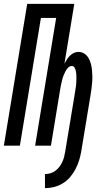

<svg xmlns="http://www.w3.org/2000/svg" viewBox="-29 -755 549 995"><path d="M204 220V147Q218 147 232 143Q246 139 258 130Q270 121 279 109Q288 97 294 84Q300 71 303.5 57Q307 43 309 30L359 -272Q360 -282 362 -291.5Q364 -301 365 -311Q366 -321 366.5 -330.5Q367 -340 367 -349.5Q367 -359 366.5 -368.5Q366 -378 364 -387Q362 -396 357.5 -404.5Q353 -413 343 -413Q332 -413 323.5 -404Q315 -395 310 -385Q305 -375 300.5 -364Q296 -353 293.5 -342.5Q291 -332 288.5 -321Q286 -310 284 -299L235 0H153L262 -662H183L74 0H-9L112 -735H356L305 -425Q311 -436 317.5 -446.5Q324 -457 333 -466Q342 -475 353.5 -480.5Q365 -486 377 -486Q394 -486 407.5 -477.5Q421 -469 429 -455.5Q437 -442 441.5 -426Q446 -410 447.5 -394Q449 -378 449.5 -361.5Q450 -345 448.5 -328Q447 -311 445 -294Q443 -277 440 -261L392 30Q388 53 381 76Q374 99 362.5 121Q351 143 334.5 162.5Q318 182 296.5 195Q275 208 251.5 214Q228 220 204 220Z"/></svg>

Font: Iosevka Term Curly Medium
Style: Italic
Weight: 500
Italic angle: -9°
Designer: Belleve Invis
Foundry: Belleve Invis
Version: Version 32.3.0